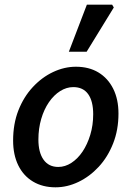

<svg xmlns="http://www.w3.org/2000/svg" viewBox="-20 -788 560 820"><path d="M217 12Q162 12 121 -12.5Q80 -37 58 -82Q36 -127 36 -188Q36 -259 58.5 -316.5Q81 -374 120 -416Q159 -458 207 -480.5Q255 -503 304 -503Q360 -503 400.5 -478.5Q441 -454 463.5 -409Q486 -364 486 -303Q486 -233 463 -175Q440 -117 401.5 -75.5Q363 -34 315 -11Q267 12 217 12ZM229 -75Q258 -75 285 -92.5Q312 -110 332.5 -140.5Q353 -171 365.5 -212Q378 -253 378 -300Q378 -356 356.5 -386Q335 -416 293 -416Q264 -416 237 -399Q210 -382 189 -351.5Q168 -321 156 -280Q144 -239 144 -192Q144 -137 166 -106Q188 -75 229 -75ZM274 -567 351 -768H459L466 -756L350 -567Z"/></svg>

Font: Source Sans 3 SemiBold
Style: Italic
Weight: 600
Italic angle: -11°
Designer: Paul D. Hunt
Foundry: Adobe
Version: Version 3.046;hotconv 1.0.118;makeotfexe 2.5.65603